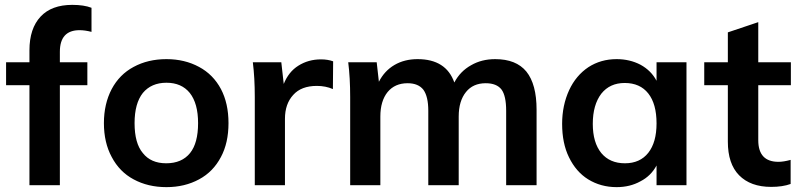

<svg xmlns="http://www.w3.org/2000/svg" viewBox="-20 -761 3288 789"><path d="M307 -637Q226 -637 226 -548V-505H339V-411H226V0H101V-411H5V-505H101V-554Q101 -644 147 -693Q192 -741 277 -741Q325 -741 356 -729V-630Q329 -637 307 -637Z M664 8Q588 8 529 -24Q471 -55 439 -116Q407 -175 407 -255Q407 -334 439 -395Q471 -455 529 -486Q588 -518 664 -518Q739 -518 798 -486Q856 -455 888 -395Q919 -336 919 -255Q919 -174 888 -116Q856 -55 798 -24Q739 8 664 8ZM663 -90Q727 -90 761 -132Q794 -173 794 -255Q794 -336 760 -379Q726 -421 664 -421Q602 -421 567 -379Q533 -336 533 -255Q533 -172 567 -132Q600 -90 663 -90Z M1299 -517Q1327 -517 1349 -509L1348 -395Q1318 -408 1282 -408Q1218 -408 1185 -371Q1151 -334 1151 -273V0H1027V-362Q1027 -402 1025 -437.5Q1023 -473 1019 -505H1136L1146 -416Q1166 -466 1206 -491Q1247 -517 1299 -517Z M2015 -518Q2101 -518 2143 -467Q2185 -415 2185 -310V0H2060V-306Q2060 -367 2041 -393Q2021 -419 1976 -419Q1924 -419 1895 -383Q1865 -346 1865 -282V0H1740V-306Q1740 -364 1720 -392Q1699 -419 1655 -419Q1603 -419 1573 -383Q1543 -346 1543 -282V0H1419V-362Q1419 -402 1417 -437.5Q1415 -473 1411 -505H1528L1537 -425Q1560 -470 1601 -494Q1642 -518 1696 -518Q1813 -518 1847 -422Q1871 -468 1916 -493Q1959 -518 2015 -518Z M2801 -505V0H2678V-81Q2655 -38 2612 -16Q2569 8 2514 8Q2449 8 2397 -24Q2347 -55 2318 -115Q2290 -172 2290 -252Q2290 -328 2319 -391Q2347 -451 2398 -485Q2449 -518 2514 -518Q2568 -518 2612 -495Q2656 -471 2678 -429V-505ZM2548 -90Q2610 -90 2644 -133Q2678 -176 2678 -254Q2678 -334 2644 -377Q2610 -420 2547 -420Q2486 -420 2451 -376Q2416 -330 2416 -252Q2416 -175 2451 -132Q2486 -90 2548 -90Z M3096 -411V-185Q3096 -96 3179 -96Q3200 -96 3229 -104V-5Q3196 7 3149 7Q3064 7 3017 -41Q2971 -88 2971 -179V-411H2874V-505H2971V-628L3096 -670V-505H3230V-411Z"/></svg>

Font: PRinguin Sans
Style: Bold
Weight: 700
Designer: Vernon Adams
Foundry: Vernon Adams
Version: ""